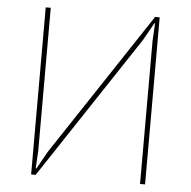

<svg xmlns="http://www.w3.org/2000/svg" viewBox="-51 -748 794 799"><g transform="rotate(5 346.0 -349.0)"><path d="M108 0V-698H129V-101L125 -27H128L169 -100L565 -698H584V0H563V-597L567 -671H564L523 -598L127 0Z"/></g></svg>

Font: IBM Plex Sans Thin
Style: Regular
Weight: 250
Designer: Mike Abbink, Paul van der Laan, Pieter van Rosmalen
Foundry: Bold Monday
Version: Version 3.201